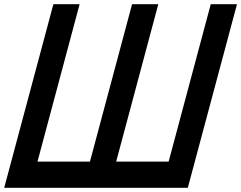

<svg xmlns="http://www.w3.org/2000/svg" viewBox="-20 -895 1149 915"><path d="M0 0H875Q914.1 -146 992.2 -437.5Q1070.3 -729 1109.4 -875H984.4L783.7 -125H533.7L734.4 -875H609.4L408.7 -125H158.7L359.4 -875H234.4Q195.3 -729 117.2 -437.5Q39.1 -146 0 0Z"/></svg>

Font: Faithful 32x
Style: Oblique
Weight: 400
Foundry: Faithful Resource Pack
Version: Version 1.0; January 27, 2023